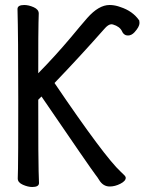

<svg xmlns="http://www.w3.org/2000/svg" viewBox="-20 -731 578 768"><path d="M329 -659Q375 -711 418 -711Q435 -711 452 -706L461 -703Q511 -687 537 -649Q538 -643 538 -639Q538 -624 518 -602Q506 -589 492 -589Q488 -589 484 -590Q473 -594 468 -606Q459 -625 432 -633Q429 -634 426 -634Q413 -634 397 -615Q299 -504 198 -399Q398 -104 463 -44Q473 -35 478 -29.5Q483 -24 483 -20Q483 -7 461.5 4Q440 15 419 15Q392 15 376 -12Q370 -22 362 -32Q342 -58 146 -345L133 -332Q133 -77 134.5 -46.5Q136 -16 136 1Q136 17 109 17Q92 17 71.5 8Q51 -1 51 -17Q51 -29 52 -56.5Q53 -84 53 -335.5Q53 -587 50 -695Q50 -711 77 -711Q95 -711 115 -702Q135 -693 135 -677Q135 -665 134 -640Q133 -615 133 -438Q200 -506 264 -582Q302 -628 329 -659Z"/></svg>

Font: Moon Stars Kai HW
Style: Bold
Weight: 700
Designer: GuiWonder
Version: Version 1.101